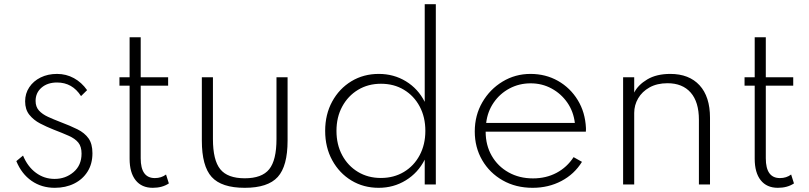

<svg xmlns="http://www.w3.org/2000/svg" viewBox="-20 -881 3866 917"><path d="M241.5 16Q293.5 16 334.2 -4.2Q375 -24.5 398.2 -61.5Q421.5 -98.5 421.5 -149Q421.5 -194 402.8 -220.2Q384 -246.5 349.8 -263.5Q315.5 -280.5 269 -298Q236.5 -310.5 209.2 -323Q182 -335.5 166 -353.2Q150 -371 150 -399Q150 -438 178.5 -462.5Q207 -487 252.5 -487Q325.5 -487 367 -422L396 -450.5Q370 -487.5 333 -507.8Q296 -528 252.5 -528Q208.5 -528 174 -511Q139.5 -494 119.8 -464.2Q100 -434.5 100 -397Q100 -358 120.2 -332.8Q140.5 -307.5 171.8 -291.2Q203 -275 236 -262Q279 -245.5 308.8 -232.2Q338.5 -219 354 -200Q369.5 -181 369.5 -147.5Q369.5 -91.5 331.2 -59Q293 -26.5 241 -26.5Q191 -26.5 151.5 -55.8Q112 -85 90 -138L58 -111.5Q83 -50.5 130.8 -17.2Q178.5 16 241.5 16Z M709.5 16Q755 16 786.5 -5L773 -47.5Q750.5 -30.5 719.5 -30.5Q652 -30.5 652 -125V-472H783V-512H652V-703H599V-512H550.5V-472H599V-122.5Q599 -56.5 627.8 -20.2Q656.5 16 709.5 16Z M1149 16Q1259.5 16 1306.5 -35.8Q1353.5 -87.5 1353.5 -209.5V-512H1300.5V-217Q1300.5 -116 1265.8 -72.8Q1231 -29.5 1149 -29.5Q1067 -29.5 1032 -72.8Q997 -116 997 -217V-512H944V-209.5Q944 -87.5 991 -35.8Q1038 16 1149 16Z M1788.5 16Q1860 16 1918.2 -19.8Q1976.5 -55.5 2008.5 -118.5V0H2061.5V-861H2008.5V-394.5Q1977 -457 1919 -492.5Q1861 -528 1789 -528Q1716 -528 1658 -492.8Q1600 -457.5 1566.5 -396Q1533 -334.5 1533 -256Q1533 -177 1566.8 -115.5Q1600.5 -54 1658.2 -19Q1716 16 1788.5 16ZM1799 -31Q1737.5 -31 1689.5 -60Q1641.5 -89 1614.2 -139.8Q1587 -190.5 1587 -256Q1587 -321.5 1614.5 -372.2Q1642 -423 1690 -452Q1738 -481 1799.5 -481Q1861.5 -481 1909.2 -452.2Q1957 -423.5 1984.2 -372.8Q2011.5 -322 2011.5 -256Q2011.5 -190.5 1984.2 -139.5Q1957 -88.5 1909 -59.8Q1861 -31 1799 -31Z M2524 16Q2599.5 16 2661.2 -16.5Q2723 -49 2759.5 -108L2719.5 -130.5Q2688 -82 2638 -55.5Q2588 -29 2525.5 -29Q2460 -29 2408.8 -57.8Q2357.5 -86.5 2328.5 -137Q2299.5 -187.5 2299.5 -252H2778Q2778.5 -257.5 2778.5 -261Q2778.5 -264.5 2778.5 -269.5Q2775 -345 2739.2 -403.2Q2703.5 -461.5 2644.8 -494.8Q2586 -528 2513.5 -528Q2441 -528 2380.5 -491.5Q2320 -455 2283.8 -392.8Q2247.5 -330.5 2247.5 -253Q2247.5 -177 2283 -116Q2318.5 -55 2381 -19.5Q2443.5 16 2524 16ZM2302 -294Q2308.5 -348.5 2338 -391.2Q2367.5 -434 2413.5 -458.5Q2459.5 -483 2514.5 -483Q2569 -483 2614.5 -458.2Q2660 -433.5 2689.5 -391Q2719 -348.5 2725.5 -294Z M2956 0H3009V-341.5Q3009 -379 3027.8 -411.2Q3046.5 -443.5 3082.2 -463.5Q3118 -483.5 3168 -483.5Q3239.5 -483.5 3278.8 -438.8Q3318 -394 3318 -309V0H3371V-318.5Q3371 -419.5 3321 -473.8Q3271 -528 3181.5 -528Q3115.5 -528 3071.5 -501.8Q3027.5 -475.5 3009 -439V-512H2956Z M3695 16Q3740.5 16 3772 -5L3758.5 -47.5Q3736 -30.5 3705 -30.5Q3637.5 -30.5 3637.5 -125V-472H3768.5V-512H3637.5V-703H3584.5V-512H3536V-472H3584.5V-122.5Q3584.5 -56.5 3613.2 -20.2Q3642 16 3695 16Z"/></svg>

Font: Spartan Light
Style: Regular
Weight: 300
Designer: Matt Bailey, Mirko Velimirovic
Foundry: Matt Bailey
Version: Version 1.003; ttfautohint (v1.8.3)